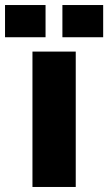

<svg xmlns="http://www.w3.org/2000/svg" viewBox="-68 -743 430 763"><path d="M61 0V-538H233V0ZM-48 -595V-723H113V-595ZM180 -595V-723H342V-595Z"/></svg>

Font: Geist ExtBd
Style: Regular
Weight: 400
Designer: Basement.studio, Andrés Briganti, Mateo Zaragoza
Foundry: Basement.studio, Vercel, Andrés Briganti, Guido Ferreyra, Mateo Zaragoza
Version: Version 1.401